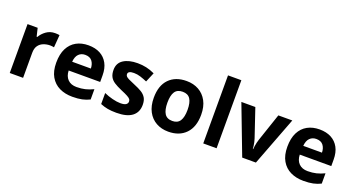

<svg xmlns="http://www.w3.org/2000/svg" viewBox="-48 -1382 3722 2015"><g transform="rotate(20 1813.0 -375.0)"><path d="M383 -556Q394 -556 409 -555Q424 -554 433 -552L422 -412Q415 -414 401.5 -415.5Q388 -417 378 -417Q340 -417 305 -403.5Q270 -390 248.5 -360Q227 -330 227 -278V0H78V-546H191L213 -454H220Q244 -496 286 -526Q328 -556 383 -556Z M757 -556Q833 -556 887.5 -527Q942 -498 972 -443Q1002 -388 1002 -308V-236H650Q652 -173 687.5 -137Q723 -101 786 -101Q839 -101 882 -111.5Q925 -122 971 -144V-29Q931 -9 886.5 0.5Q842 10 779 10Q697 10 634 -20.5Q571 -51 535 -113Q499 -175 499 -269Q499 -365 531.5 -428.5Q564 -492 622 -524Q680 -556 757 -556ZM758 -450Q715 -450 686.5 -422Q658 -394 653 -335H862Q861 -385 836 -417.5Q811 -450 758 -450Z M1504 -162Q1504 -79 1445.5 -34.5Q1387 10 1271 10Q1214 10 1173 2.5Q1132 -5 1091 -22V-145Q1135 -125 1186 -112Q1237 -99 1276 -99Q1320 -99 1338.5 -112Q1357 -125 1357 -146Q1357 -160 1349.5 -171Q1342 -182 1317 -196Q1292 -210 1239 -232Q1188 -254 1155 -275.5Q1122 -297 1106 -327.5Q1090 -358 1090 -404Q1090 -480 1149 -518Q1208 -556 1306 -556Q1357 -556 1403 -546Q1449 -536 1498 -513L1453 -406Q1413 -423 1377 -434.5Q1341 -446 1304 -446Q1271 -446 1254.5 -437Q1238 -428 1238 -410Q1238 -397 1246.5 -386.5Q1255 -376 1279.5 -364Q1304 -352 1352 -332Q1399 -313 1433 -292.5Q1467 -272 1485.5 -241.5Q1504 -211 1504 -162Z M2116 -274Q2116 -138 2044.5 -64Q1973 10 1850 10Q1774 10 1714.5 -23Q1655 -56 1621 -119.5Q1587 -183 1587 -274Q1587 -410 1658 -483Q1729 -556 1853 -556Q1930 -556 1989 -523Q2048 -490 2082 -427.5Q2116 -365 2116 -274ZM1739 -274Q1739 -193 1765.5 -151.5Q1792 -110 1852 -110Q1911 -110 1937.5 -151.5Q1964 -193 1964 -274Q1964 -355 1937.5 -395.5Q1911 -436 1852 -436Q1792 -436 1765.5 -395.5Q1739 -355 1739 -274Z M2388 0H2239V-760H2388Z M2674 0 2466 -546H2622L2727 -235Q2733 -217 2737.5 -197Q2742 -177 2744.5 -158Q2747 -139 2748 -123H2752Q2753 -140 2756 -159Q2759 -178 2763.5 -197.5Q2768 -217 2774 -235L2879 -546H3035L2827 0Z M3338 -556Q3414 -556 3468.5 -527Q3523 -498 3553 -443Q3583 -388 3583 -308V-236H3231Q3233 -173 3268.5 -137Q3304 -101 3367 -101Q3420 -101 3463 -111.5Q3506 -122 3552 -144V-29Q3512 -9 3467.5 0.5Q3423 10 3360 10Q3278 10 3215 -20.5Q3152 -51 3116 -113Q3080 -175 3080 -269Q3080 -365 3112.5 -428.5Q3145 -492 3203 -524Q3261 -556 3338 -556ZM3339 -450Q3296 -450 3267.5 -422Q3239 -394 3234 -335H3443Q3442 -385 3417 -417.5Q3392 -450 3339 -450Z"/></g></svg>

Font: Noto Sans Nag Mundari
Style: Bold
Weight: 700
Version: Version 1.000